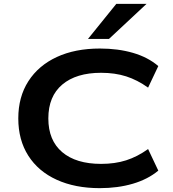

<svg xmlns="http://www.w3.org/2000/svg" viewBox="-20 -967 897 997"><path d="M498 10Q370 10 274.5 -33.5Q179 -77 127 -158.5Q75 -240 75 -352Q75 -464 127.5 -545.5Q180 -627 275 -671Q370 -715 499 -715Q593 -715 670.5 -692.5Q748 -670 802 -624L749 -512Q693 -552 635 -570.5Q577 -589 505 -589Q376 -589 303.5 -528Q231 -467 231 -352Q231 -238 303 -177Q375 -116 505 -116Q577 -116 635 -134.5Q693 -153 749 -193L802 -81Q748 -36 670 -13Q592 10 498 10ZM437 -765 584 -947H741L546 -765Z"/></svg>

Font: Nunito Sans 10pt Expanded
Style: Bold
Weight: 700
Width: 7
Designer: Vernon Adams
Foundry: Vernon Adams
Version: Version 3.101;gftools[0.9.27]